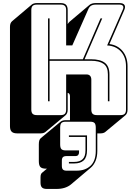

<svg xmlns="http://www.w3.org/2000/svg" viewBox="-20 -750 886 1251"><path d="M442 452Q425 466 401.5 473.5Q378 481 350 481H284Q263 481 253.5 471.5Q244 462 244 440V406Q244 393 247 385.5Q250 378 256 374L286 349H280Q254 349 243.5 338.5Q233 328 233 300V191Q233 175 236 165.5Q239 156 246 150L376 42L375 43Q379 39 387.5 36Q396 33 409 33H436V-122Q436 -132 432 -138Q428 -144 421 -145V-36Q421 -23 417.5 -14Q414 -5 407 1L277 109Q273 113 264.5 116Q256 119 246 119H91Q67 119 56 108Q45 97 45 73V-575Q45 -588 48.5 -597Q52 -606 59 -612L188 -721Q193 -725 201.5 -727.5Q210 -730 220 -730H375Q399 -730 410 -719Q421 -708 421 -684V-593Q424 -597 427 -601.5Q430 -606 434 -609L563 -718Q570 -724 580.5 -727Q591 -730 604 -730H758Q783 -730 791 -717.5Q799 -705 789 -683L693 -463Q747 -456 779 -417Q811 -378 811 -318V-36Q811 -23 807.5 -14Q804 -5 797 1L667 109Q663 113 654.5 116Q646 119 636 119H614V234Q614 271 602.5 298.5Q591 326 571 343ZM303 -90H293V-630H303V-364H520L635 -630H646L531 -364H572Q633 -364 663 -341Q693 -318 693 -266V-90H683V-266Q683 -314 655 -334Q627 -354 572 -354H303ZM375 0Q394 0 402.5 -8.5Q411 -17 411 -36V-265H543Q559 -265 567 -256Q575 -247 575 -231V-36Q575 -17 583.5 -8.5Q592 0 611 0H765Q784 0 792.5 -8.5Q801 -17 801 -36V-318Q801 -378 767.5 -414.5Q734 -451 678 -454L780 -687Q787 -703 781 -711.5Q775 -720 758 -720H604Q585 -720 573 -712.5Q561 -705 554 -687L451 -454H411V-684Q411 -703 402.5 -711.5Q394 -720 375 -720H220Q201 -720 192.5 -711.5Q184 -703 184 -684V-36Q184 -17 192.5 -8.5Q201 0 220 0ZM479 362Q536 362 570 330Q604 298 604 234V82Q604 60 596 51.5Q588 43 567 43H409Q388 43 380 51.5Q372 60 372 82V191Q372 213 380 221.5Q388 230 409 230H495V243Q495 254 489 260.5Q483 267 472 267H413Q397 267 390 274Q383 281 383 297V331Q383 347 390 354.5Q397 362 413 362ZM547 132V229Q547 275 525.5 295Q504 315 464 315H429V305H464Q500 305 518.5 287Q537 269 537 229V142H429V132Z"/></svg>

Font: Bungee Shade
Style: Regular
Weight: 400
Designer: David Jonathan Ross
Foundry: David Jonathan Ross
Version: Version 1.001;PS 1.0;hotconv 1.0.72;makeotf.lib2.5.5900